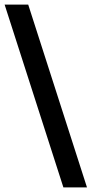

<svg xmlns="http://www.w3.org/2000/svg" viewBox="-33 -725 396 830"><path d="M343 85H241L-13 -705H89Z"/></svg>

Font: Bricolage Grotesque 12pt Medium
Style: Regular
Weight: 500
Designer: Mathieu Triay
Foundry: Atelier Triay
Version: Version 1.001; ttfautohint (v1.8.4.7-5d5b);gftools[0.9.33.de